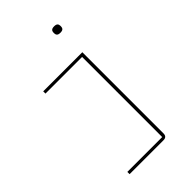

<svg xmlns="http://www.w3.org/2000/svg" viewBox="-275 -847 1149 1149"><g transform="rotate(-45 300.0 -272.5)"><path d="M111 181H406V-497H96V-516H427V171Q427 200 398 200H111ZM417 -691Q401 -691 394.5 -697.5Q388 -704 388 -714V-722Q388 -732 394.5 -738.5Q401 -745 417 -745Q433 -745 439.5 -738.5Q446 -732 446 -722V-714Q446 -704 439.5 -697.5Q433 -691 417 -691Z"/></g></svg>

Font: IBM Plex Mono Thin
Style: Regular
Weight: 100
Monospace: yes
Designer: Mike Abbink, Paul van der Laan, Pieter van Rosmalen
Foundry: Bold Monday
Version: Version 2.3